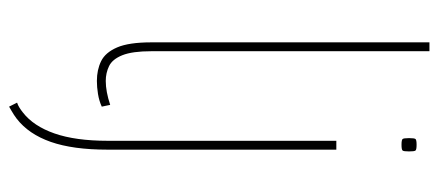

<svg xmlns="http://www.w3.org/2000/svg" viewBox="-298 -482 988 433"><g transform="rotate(90 196.5 -266.0)"><path d="M96 -740V-113Q96 -70 105 -47.5Q114 -25 129.5 -17.5Q145 -10 163 -10Q175 -10 188.5 -12.5Q202 -15 217 -20L221 -1Q208 5 192.5 7.5Q177 10 163 10Q138 10 118.5 0.5Q99 -9 87.5 -35.5Q76 -62 76 -113V-740ZM318 -530V-14Q318 64 300.5 114Q283 164 248 191Q244 194 239.5 197Q235 200 230.5 202.5Q226 205 221 208L212 190Q218 188 223.5 184.5Q229 181 234 177Q265 153 281.5 105.5Q298 58 298 -14V-530ZM307 -677Q296 -677 294 -679.5Q292 -682 292 -694Q292 -706 294 -708.5Q296 -711 307 -711Q318 -711 320 -708.5Q322 -706 322 -694Q322 -682 320 -679.5Q318 -677 307 -677Z"/></g></svg>

Font: Georama ExtraCondensed Thin Thin
Style: Regular
Weight: 250
Version: Version 1.001